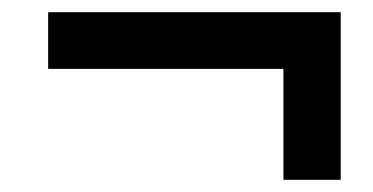

<svg xmlns="http://www.w3.org/2000/svg" viewBox="-20 -419 612 315"><path d="M539 -399H59V-306H445V-124H539Z"/></svg>

Font: Noto Sans SemiBold
Style: Italic
Weight: 600
Italic angle: -12°
Designer: Monotype Design Team
Foundry: Monotype Imaging Inc.
Version: Version 2.013